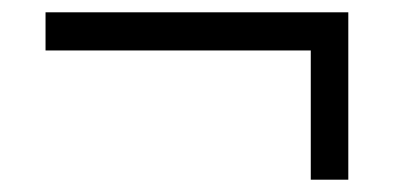

<svg xmlns="http://www.w3.org/2000/svg" viewBox="-20 -443 640 312"><path d="M546 -423V-151H485V-361H54V-423Z"/></svg>

Font: PRinguin Sans
Style: Regular
Weight: 400
Designer: Vernon Adams
Foundry: Vernon Adams
Version: ""